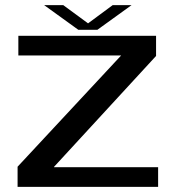

<svg xmlns="http://www.w3.org/2000/svg" viewBox="-20 -728 702 748"><path d="M48.5 0H596V-76.5H190.5V-78L588 -510V-588.5H51.5V-512H452L48.5 -78.5ZM285 -612H359.5L492.5 -708H419L323 -637L226.5 -708H152Z"/></svg>

Font: Anybody Expanded
Style: Regular
Weight: 400
Width: 7
Version: Version 1.113;gftools[0.9.25]